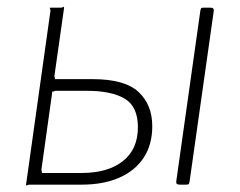

<svg xmlns="http://www.w3.org/2000/svg" viewBox="-20 -553 719 575"><path d="M58 0 131 -520Q131 -525 129.5 -527.5Q128 -530 132 -530H162Q167 -530 169 -532Q171 -534 172 -530L143 -326Q143 -322 144.5 -319Q146 -316 142 -316H257Q354 -316 395 -277.5Q436 -239 436 -175Q436 -120 410.5 -81Q385 -42 337.5 -21Q290 0 224 0H68Q64 0 61.5 2Q59 4 58 0ZM103 -35H225Q303 -35 348 -70.5Q393 -106 393 -172Q393 -234 353.5 -257.5Q314 -281 241 -281H147Q143 -281 140.5 -279Q138 -277 137 -281L104 -45Q104 -41 105.5 -38Q107 -35 103 -35ZM620 -519 548 -11Q547 -4 545.5 -2Q544 0 536 0H519Q512 0 509.5 -2.5Q507 -5 508 -11L580 -521Q581 -527 582.5 -528.5Q584 -530 589 -530H611Q616 -530 618.5 -527.5Q621 -525 620 -519Z"/></svg>

Font: Libre Franklin Thin
Style: Italic
Weight: 100
Italic angle: -8°
Designer: Pablo Impallari, Rodrigo Fuenzalida, Nhung Nguyen
Foundry: Impallari Type
Version: Version 3.000